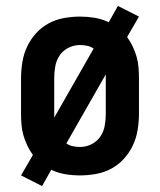

<svg xmlns="http://www.w3.org/2000/svg" viewBox="-20 -584 540 648"><path d="M122 44 51 8 91 -61Q80 -76 72 -93Q64 -110 59 -127.5Q54 -145 52.5 -163.5Q51 -182 51 -200V-320Q51 -347 55.5 -374.5Q60 -402 71.5 -426.5Q83 -451 101.5 -471.5Q120 -492 144 -505Q168 -518 195.5 -523Q223 -528 250 -528Q275 -528 299.5 -524Q324 -520 347 -509L378 -564L449 -528L409 -459Q420 -444 428 -427Q436 -410 441 -392.5Q446 -375 447.5 -356.5Q449 -338 449 -320V-200Q449 -173 444.5 -145.5Q440 -118 428.5 -93.5Q417 -69 398.5 -48.5Q380 -28 356 -15Q332 -2 304.5 3Q277 8 250 8Q225 8 200.5 4Q176 0 153 -11ZM163 -187 296 -420Q286 -427 274 -429.5Q262 -432 250 -432Q230 -432 211.5 -423Q193 -414 181.5 -397Q170 -380 166.5 -360Q163 -340 163 -320ZM250 -88Q270 -88 288.5 -97Q307 -106 318.5 -123Q330 -140 333.5 -160Q337 -180 337 -200V-333L204 -100Q214 -93 226 -90.5Q238 -88 250 -88Z"/></svg>

Font: Iosevka Term
Style: Bold
Weight: 700
Monospace: yes
Designer: Belleve Invis
Foundry: Belleve Invis
Version: Version 30.0.1